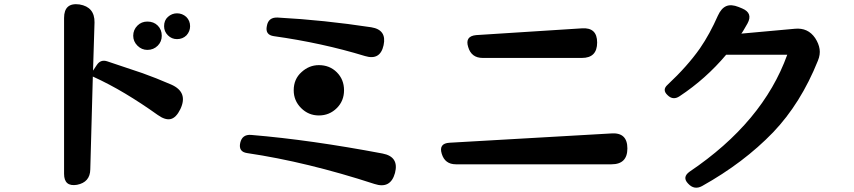

<svg xmlns="http://www.w3.org/2000/svg" viewBox="-20 -823 4040 908"><path d="M283 -738Q283 -812 356 -802Q428 -790 427 -717L420 -489L438 -516Q456 -543 487 -533Q529 -519 570.5 -505Q612 -491 654 -477Q716 -455 790 -423Q871 -387 833 -307Q813 -266 787 -260Q761 -254 725 -280Q648 -335 572 -380.5Q496 -426 419 -461L407 -22Q406 39 344 51Q283 61 283 -1ZM677 -587Q650 -587 630 -607Q610 -627 610 -654Q610 -682 630 -702Q649 -721 677 -721Q707 -721 726 -702Q745 -683 745 -654Q745 -626 726 -607Q706 -587 677 -587ZM817 -638Q792 -638 774 -656Q756 -674 756 -699Q756 -727 774 -743Q793 -760 817 -760Q842 -760 861 -743Q879 -725 879 -699Q879 -675 862 -656Q844 -638 817 -638Z M1751 47Q1432 -57 1149 -99Q1107 -105 1116 -147Q1125 -188 1167 -185Q1311 -173 1465.5 -151Q1620 -129 1789 -97Q1868 -82 1848 -5Q1827 72 1751 47ZM1706 -558Q1503 -620 1275 -652Q1233 -658 1242 -700Q1249 -742 1293 -740Q1404 -734 1514 -722.5Q1624 -711 1736 -694Q1810 -682 1794 -609Q1778 -536 1706 -558ZM1488 -277Q1439 -277 1404 -312Q1369 -347 1369 -396Q1369 -449 1406 -482Q1442 -515 1488 -515Q1539 -515 1573 -481Q1607 -447 1607 -396Q1607 -346 1573 -312Q1538 -277 1488 -277Z M2136 -46Q2084 -46 2069 -96Q2054 -145 2106 -148L2872 -192Q2947 -197 2947 -121Q2947 -46 2872 -46ZM2263 -549Q2209 -549 2194 -601Q2178 -652 2232 -657L2732 -689Q2804 -694 2804 -622Q2804 -549 2732 -549Z M3234 45Q3205 15 3241 -11Q3588 -245 3703 -564H3414Q3318 -450 3194 -368Q3163 -347 3137 -373Q3110 -398 3137 -422Q3231 -510 3290 -594Q3314 -629 3335 -667.5Q3356 -706 3375 -749Q3391 -784 3414.5 -794Q3438 -804 3473 -790L3490 -783Q3542 -761 3515 -712Q3507 -699 3500.5 -687Q3494 -675 3486 -664L3739 -687Q3801 -693 3835 -643Q3852 -617 3856 -591Q3860 -565 3848 -536Q3767 -334 3636 -197Q3497 -53 3300 57Q3263 77 3234 45Z"/></svg>

Font: MaokenZhuyuanTi
Style: Regular
Weight: 400
Designer: Fontworks Inc & LongZhuTi team: ZERO子、时光羊、荆南、频凡、刘鹏、Little White Dog、帆影Magmeta、奈白不弍、白日月球、ChaoTawei、雨三（排名不分先后）
Version: Version 1.000; 20230222